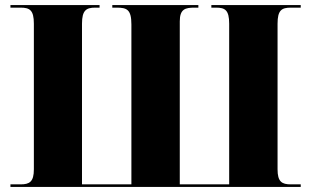

<svg xmlns="http://www.w3.org/2000/svg" viewBox="-20 -734 1221 754"><path d="M21 0H1161V-10H1122C1087 -10 1070 -20 1070 -69V-641C1070 -694 1086 -704 1122 -704H1161V-714H810V-704H829C864 -704 880 -694 880 -641V-10H686V-650C686 -699 708 -704 744 -704H759V-714H421V-704H438C478 -704 496 -697 496 -638V-10H302V-641C302 -694 319 -704 354 -704H371V-714H21V-704H61C97 -704 113 -694 113 -641V-69C113 -20 96 -10 61 -10H21Z"/></svg>

Font: Noto Serif Display Black
Style: Regular
Weight: 900
Designer: Monotype Design Team
Foundry: Monotype Imaging Inc.
Version: Version 2.009